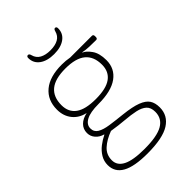

<svg xmlns="http://www.w3.org/2000/svg" viewBox="-264 -826 1151 1151"><g transform="rotate(-45 311.5 -250.5)"><path d="M286 212Q175 212 121.5 182Q68 152 68 92Q68 59 84.5 31.5Q101 4 127.5 -16.5Q154 -37 183 -51V-53Q153 -61 134.5 -82.5Q116 -104 116 -132Q116 -165 138.5 -187.5Q161 -210 200 -218Q148 -229 118 -266.5Q88 -304 88 -358Q88 -438 142.5 -483.5Q197 -529 299 -529Q334 -529 365 -523H549Q561 -523 561 -509V-501Q561 -487 549 -487Q521 -487 492 -488Q463 -489 439 -494L438 -492Q460 -484 484 -450.5Q508 -417 508 -358Q508 -287 452.5 -246.5Q397 -206 288 -206Q218 -206 184 -187.5Q150 -169 150 -137Q150 -107 175 -92Q200 -77 244.5 -70.5Q289 -64 347 -58Q421 -50 461.5 -34.5Q502 -19 518 5.5Q534 30 534 68Q534 137 475 174.5Q416 212 286 212ZM298 -238Q386 -238 428 -268.5Q470 -299 470 -358Q470 -427 428 -462Q386 -497 298 -497Q210 -497 168 -462Q126 -427 126 -358Q126 -299 168 -268.5Q210 -238 298 -238ZM293 180Q400 180 448 152Q496 124 496 68Q496 31 475.5 12.5Q455 -6 418 -14Q381 -22 332 -26Q283 -30 227 -39Q173 -19 139.5 11.5Q106 42 106 89Q106 134 151.5 157Q197 180 293 180ZM312 -605Q254 -605 219.5 -630Q185 -655 185 -698Q185 -713 197 -713Q207 -713 211 -697Q219 -666 245.5 -651.5Q272 -637 312 -637Q353 -637 379 -651.5Q405 -666 413 -697Q417 -713 426 -713Q438 -713 438 -698Q438 -655 404 -630Q370 -605 312 -605Z"/></g></svg>

Font: Asap Semi Expanded Thin
Style: Regular
Weight: 100
Width: 6
Designer: Pablo Cosgaya
Foundry: Omnibus-Type
Version: Version 3.001; ttfautohint (v1.8.4.7-5d5b)